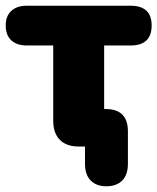

<svg xmlns="http://www.w3.org/2000/svg" viewBox="-21 -512 550 671"><path d="M351 139Q316 139 296 119Q276 99 276 60V0H254Q211 0 188 -23.5Q165 -47 165 -90V-353H73Q38 -353 18.5 -371Q-1 -389 -1 -423Q-1 -456 18.5 -474Q38 -492 73 -492H435Q509 -492 509 -423Q509 -353 435 -353H343V-131H348Q426 -131 426 -53V60Q426 99 406 119Q386 139 351 139Z"/></svg>

Font: Chiron GoRound TC H
Style: Regular
Weight: 900
Designer: Ryoko NISHIZUKA 西塚涼子 (kana, bopomofo & ideographs); Paul D. Hunt (Latin, Greek & Cyrillic); Sandoll Communications 산돌커뮤니
Foundry: Adobe
Version: Version 1.000;hotconv 1.1.1;makeotfexe 2.6.0